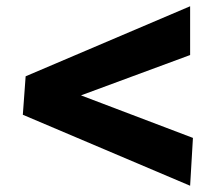

<svg xmlns="http://www.w3.org/2000/svg" viewBox="-20 -557 690 614"><path d="M588 37 53 -190 62 -313 588 -537V-381L239 -252L597 -116Z"/></svg>

Font: Secular One
Style: Regular
Weight: 400
Designer: Michal Sahar
Foundry: Hagilda
Version: Version 1.002; ttfautohint (v1.8.4.7-5d5b);gftools[0.9.29]